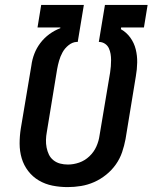

<svg xmlns="http://www.w3.org/2000/svg" viewBox="-20 -755 640 783"><path d="M256 8Q224 8 194 2Q164 -4 138.5 -19Q113 -34 95 -57.5Q77 -81 68.5 -109.5Q60 -138 60 -169.5Q60 -201 65 -232L108 -488Q111 -512 120 -535.5Q129 -559 144.5 -579.5Q160 -600 181 -615.5Q202 -631 226 -640V-643H133L148 -735H322L297 -584H292Q275 -583 259.5 -570.5Q244 -558 235 -541.5Q226 -525 221 -507.5Q216 -490 213 -473L171 -217Q168 -201 167.5 -185Q167 -169 170 -153.5Q173 -138 179.5 -124.5Q186 -111 198 -101.5Q210 -92 225 -88Q240 -84 257 -84Q280 -84 303 -92Q326 -100 344.5 -117.5Q363 -135 373 -157.5Q383 -180 386 -203L429 -459Q431 -472 432 -484.5Q433 -497 433 -510Q433 -523 431 -535Q429 -547 424 -558Q419 -569 409 -576Q399 -583 386 -584H383L408 -735H582L567 -643H474L473 -636Q496 -623 511.5 -601.5Q527 -580 533.5 -554Q540 -528 539.5 -500Q539 -472 534 -444L492 -188Q487 -161 478 -134.5Q469 -108 452.5 -84.5Q436 -61 413 -42.5Q390 -24 364 -12.5Q338 -1 310.5 3.5Q283 8 256 8Z"/></svg>

Font: Iosevka Aile Semibold
Style: Italic
Weight: 600
Italic angle: -9°
Designer: Belleve Invis
Foundry: Belleve Invis
Version: Version 31.1.0; ttfautohint (v1.8.4)